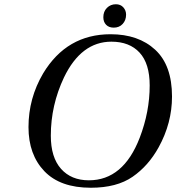

<svg xmlns="http://www.w3.org/2000/svg" viewBox="-20 -868 829 903"><path d="M466 -787Q466 -814 483 -831Q500 -848 525 -848Q547 -848 560 -833.5Q573 -819 573 -799Q573 -773 557 -755.5Q541 -738 515 -738Q492 -738 479 -751.5Q466 -765 466 -787ZM114 -270Q114 -406 183 -523Q294 -707 500 -707Q631 -707 710 -634Q789 -561 789 -414Q789 -289 726 -175Q678 -88 603.5 -36.5Q529 15 407 15Q263 15 188.5 -63Q114 -141 114 -270ZM219 -230Q219 -128 267 -74Q315 -20 398 -20Q560 -20 637 -220Q684 -342 684 -466Q684 -569 636.5 -620.5Q589 -672 504 -672Q362 -672 281 -504Q219 -373 219 -230Z"/></svg>

Font: Heuristica
Style: Italic
Weight: 400
Italic angle: -13°
Version: Version 1.0.2